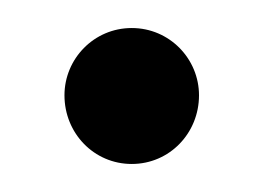

<svg xmlns="http://www.w3.org/2000/svg" viewBox="-20 -87 184 137"><path d="M122 -19C122 -45 101 -67 74 -67C47 -67 26 -45 26 -19C26 8 47 30 74 30C101 30 122 8 122 -19Z"/></svg>

Font: LS
Style: Regular
Weight: 400
Designer: BSozoo
Foundry: BSozoo
Version: Version 001.000